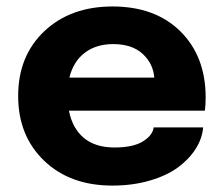

<svg xmlns="http://www.w3.org/2000/svg" viewBox="-20 -561 691 593"><path d="M607.4 -167.5Q604.5 -132.8 584.2 -101.1Q564 -69.3 529.5 -43.9Q495.1 -18.6 442.4 -3.2Q389.6 12.2 327.1 12.2Q196.3 12.2 116.2 -64.7Q36.1 -141.6 36.1 -264.6Q36.1 -388.2 116.9 -464.6Q197.8 -541 327.6 -541Q459.5 -541 537.4 -463.9Q615.2 -386.7 615.2 -259.8Q615.2 -237.8 612.8 -219.2H192.9Q203.6 -164.6 239 -135Q274.4 -105.5 333.5 -105.5Q391.1 -105.5 421.4 -124.3Q451.7 -143.1 454.6 -167.5ZM329.6 -424.8Q276.9 -424.8 241.7 -397.9Q206.5 -371.1 194.3 -321.3H456.5Q453.1 -364.7 420.4 -394.8Q387.7 -424.8 329.6 -424.8Z"/></svg>

Font: Epilogue
Style: Bold
Weight: 700
Designer: Tyler Finck
Foundry: Etcetera Type Co
Version: Version 2.112